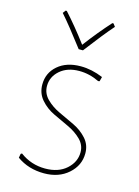

<svg xmlns="http://www.w3.org/2000/svg" viewBox="-104 -717 565 782"><g transform="rotate(15 178.5 -326.5)"><path d="M276 -658 285 -646Q247 -603 184 -520H166Q103 -603 65 -646L74 -658H79Q127 -605 175 -541Q223 -605 271 -658ZM193 -455Q239 -455 287 -435L282 -416L276 -415Q235 -435 192 -435Q142 -435 111 -408Q80 -381 80 -342Q80 -311 103 -288Q126 -265 158.5 -250Q191 -235 223.5 -219.5Q256 -204 279 -178.5Q302 -153 302 -117Q302 -66 262 -30.5Q222 5 160 5Q94 5 45 -30L48 -47L53 -50Q100 -15 159 -15Q215 -15 248.5 -45Q282 -75 282 -116Q282 -147 259 -169.5Q236 -192 203.5 -207Q171 -222 138.5 -237.5Q106 -253 83 -279.5Q60 -306 60 -343Q60 -392 96.5 -423.5Q133 -455 193 -455Z"/></g></svg>

Font: Alegreya Sans Thin
Style: Regular
Weight: 100
Designer: Juan Pablo del Peral
Foundry: Huerta Tipografica
Version: Version 2.007